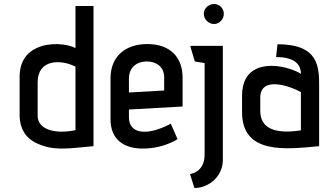

<svg xmlns="http://www.w3.org/2000/svg" viewBox="-20 -730 1650 959"><path d="M78 -157C78 -85 111 -41 156 -18C245 27 322 11 447 0V-700H357V-490C317 -511 229 -521 163 -490C113 -467 78 -422 78 -346ZM357 -80C259 -59 168 -81 168 -152V-319C168 -436 286 -434 357 -397Z M833 -112C712 -48 624 -62 624 -144V-183L892 -198V-342C892 -447 827 -510 716 -510C607 -510 532 -449 532 -339V-134C532 -30 603 15 702 12C759 11 820 -6 867 -35ZM800 -278 624 -268V-338C624 -386 655 -423 715 -423C752 -423 800 -403 800 -343Z M1002 42C1002 133 929 139 929 139C929 139 951 208 951 209C1024 209 1090 151 1093 75V-501H930L953 -423L1002 -415ZM1049 -610C1076 -610 1098 -634 1098 -661C1098 -688 1076 -710 1049 -710C1022 -710 998 -688 998 -661C998 -634 1022 -610 1049 -610Z M1574 -298C1574 -394 1574 -509 1366 -509L1359 -445C1438 -445 1483 -418 1483 -361C1437 -391 1329 -420 1258 -385C1217 -365 1189 -324 1189 -252V-169C1189 45 1415 15 1574 0ZM1483 -79C1348 -58 1280 -92 1280 -176V-242C1280 -352 1428 -301 1483 -270Z"/></svg>

Font: Advent Pro
Style: SemiBold
Weight: 600
Designer: Andreas Kalpakidis
Foundry: Andreas Kalpakidis
Version: Version 2.002 2008